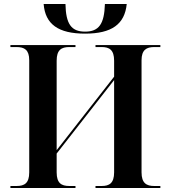

<svg xmlns="http://www.w3.org/2000/svg" viewBox="-20 -939 853 959"><path d="M405 -771C538 -771 603 -818 613 -919H504C501 -819 474 -781 405 -781C336 -781 309 -819 307 -919H198C206 -818 271 -771 405 -771ZM32 0H357V-10H326C287 -10 263 -24 263 -78V-172L550 -539V-78C550 -24 526 -10 488 -10H457V0H781V-10H750C712 -10 687 -24 687 -78V-638C687 -690 712 -704 750 -704H781V-714H457V-704H488C526 -704 550 -690 550 -636V-556L263 -189V-636C263 -690 287 -704 326 -704H357V-714H32V-704H63C102 -704 126 -690 126 -638V-78C126 -24 102 -10 63 -10H32Z"/></svg>

Font: Noto Serif Display SemiBold
Style: Regular
Weight: 600
Designer: Monotype Design Team
Foundry: Monotype Imaging Inc.
Version: Version 2.009